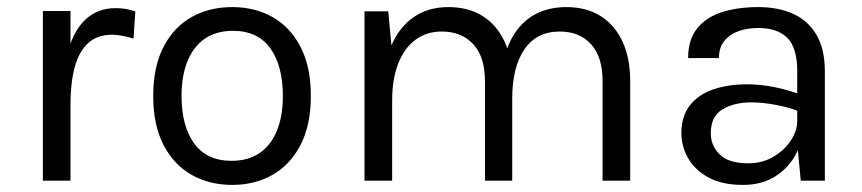

<svg xmlns="http://www.w3.org/2000/svg" viewBox="-20 -510 2434 542"><path d="M101 0V-479H179V0ZM155 -216Q155 -307 172.5 -367.2Q190 -427.5 223.8 -457.2Q257.5 -487 306 -487Q321.5 -487 335 -484.8Q348.5 -482.5 362 -478L357 -401Q343 -405.5 326.2 -408.8Q309.5 -412 297 -412Q254.5 -412 228.5 -388Q202.5 -364 190.8 -320Q179 -276 179 -216Z M635.5 12Q571 12 520.8 -16.5Q470.5 -45 441.5 -101Q412.5 -157 412.5 -239Q412.5 -321.5 441.5 -377.5Q470.5 -433.5 520.8 -461.8Q571 -490 635.5 -490Q699.5 -490 749.5 -461.8Q799.5 -433.5 828.5 -377.5Q857.5 -321.5 857.5 -239Q857.5 -157 828.5 -101Q799.5 -45 749.5 -16.5Q699.5 12 635.5 12ZM633.5 -56Q680.5 -56 712.8 -78Q745 -100 761.8 -141.2Q778.5 -182.5 778.5 -239Q778.5 -324.5 743 -373.8Q707.5 -423 637.5 -423Q590.5 -423 558.2 -400.8Q526 -378.5 509.2 -337.2Q492.5 -296 492.5 -239Q492.5 -154 528.2 -105Q564 -56 633.5 -56Z M1681 0V-281Q1681 -349.5 1648.5 -385.2Q1616 -421 1560 -421Q1495 -421 1460.5 -370.8Q1426 -320.5 1426 -232H1390Q1390 -296.5 1402.8 -345Q1415.5 -393.5 1439.8 -425.5Q1464 -457.5 1499.2 -473.8Q1534.5 -490 1579 -490Q1635.5 -490 1675.8 -464.5Q1716 -439 1737.5 -392.2Q1759 -345.5 1759 -281V0ZM1009 0V-478H1076L1085 -382Q1107.5 -434 1148.2 -462Q1189 -490 1246 -490Q1302.5 -490 1342.8 -464.5Q1383 -439 1404.5 -392.2Q1426 -345.5 1426 -281V0H1349V-281Q1349 -349.5 1316 -385.2Q1283 -421 1227 -421Q1184 -421 1152.5 -397.5Q1121 -374 1104 -330.2Q1087 -286.5 1087 -226V0Z M2240.5 0 2230.5 -105V-310Q2230.5 -374.5 2202.8 -402.8Q2175 -431 2120.5 -431Q2089.5 -431 2064.5 -422Q2039.5 -413 2024.5 -394.2Q2009.5 -375.5 2009.5 -346H1922.5Q1922.5 -398 1948 -429.8Q1973.5 -461.5 2018.2 -475.8Q2063 -490 2120.5 -490Q2175.5 -490 2217.8 -471.5Q2260 -453 2284.2 -412.8Q2308.5 -372.5 2308.5 -308V0ZM2077.5 12Q2018.5 12 1980 -9Q1941.5 -30 1922.5 -63.5Q1903.5 -97 1903.5 -134Q1903.5 -182.5 1927.8 -213Q1952 -243.5 1994 -257.8Q2036 -272 2088.5 -272Q2126 -272 2164 -264.5Q2202 -257 2237.5 -244V-195Q2208 -207 2170 -214Q2132 -221 2100.5 -221Q2052.5 -221 2019.5 -201.2Q1986.5 -181.5 1986.5 -134Q1986.5 -98.5 2011.8 -73.8Q2037 -49 2092.5 -49Q2131.5 -49 2162.8 -67.2Q2194 -85.5 2212.2 -113Q2230.5 -140.5 2230.5 -168H2249.5Q2249.5 -120 2229 -79Q2208.5 -38 2170 -13Q2131.5 12 2077.5 12Z"/></svg>

Font: Karla ExtraLight
Style: Regular
Weight: 400
Version: Version 2.001